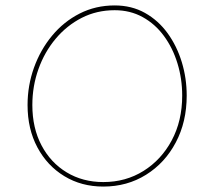

<svg xmlns="http://www.w3.org/2000/svg" viewBox="-20 -686 785 707"><path d="M360.4 1Q279.8 1 216.8 -37.4Q153.8 -75.7 117.7 -143.3Q81.5 -210.9 81.5 -299.3Q81.5 -371.1 105.2 -437Q128.9 -502.9 171.9 -554.7Q214.8 -606.4 273.4 -636.2Q332 -666 402.3 -666Q464.8 -666 513.9 -638.4Q563 -610.8 597.2 -563.7Q631.3 -516.6 649.4 -457.3Q667.5 -397.9 667.5 -334Q667.5 -237.3 627.4 -161.6Q587.4 -85.9 517.8 -42.5Q448.2 1 360.4 1ZM360.4 -15.6Q442.9 -15.6 508.5 -56.6Q574.2 -97.7 612.5 -169.4Q650.9 -241.2 650.9 -334Q650.9 -396 633.5 -452.6Q616.2 -509.3 583.7 -553.5Q551.3 -597.7 505.4 -623Q459.5 -648.4 402.3 -648.4Q336.4 -648.4 281.2 -620.4Q226.1 -592.3 185.1 -543.5Q144 -494.6 121.6 -431.6Q99.1 -368.7 99.1 -299.3Q99.1 -214.8 132.8 -150.9Q166.5 -86.9 225.6 -51.3Q284.7 -15.6 360.4 -15.6Z"/></svg>

Font: Mikhak-DS2-FD Thin
Style: Regular
Weight: 100
Designer: Amin Abedi
Version: Version 3.2